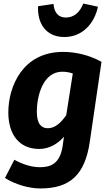

<svg xmlns="http://www.w3.org/2000/svg" viewBox="-20 -841 617 1084"><path d="M343 -632C445 -632 513 -708 533 -803L450 -821C432 -773 398 -742 352 -742C308 -742 286 -771 282 -819L195 -806C190 -711 238 -632 343 -632ZM336 -548C108 -548 27 -353 27 -206C27 -84 87 0 201 0C258 0 306 -29 341 -69L334 -18C319 86 263 103 205 103C160 103 110 88 61 61L8 164C66 200 142 223 208 223C375 223 460 146 487 -41L553 -492C484 -530 408 -548 336 -548ZM331 -436C354 -436 370 -433 391 -426L354 -191C324 -147 290 -117 250 -117C216 -117 188 -138 188 -210C188 -304 225 -436 331 -436Z"/></svg>

Font: Fira Sans
Style: Bold Italic
Weight: 700
Italic angle: -8°
Designer: bBox Type GmbH & Carrois Corporate GbR & Edenspiekermann AG
Foundry: bBox Type GmbH & Carrois Corporate GbR & Edenspiekermann AG
Version: Version 4.301;PS 004.301;hotconv 1.0.88;makeotf.lib2.5.64775